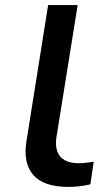

<svg xmlns="http://www.w3.org/2000/svg" viewBox="-20 -725 423 754"><path d="M248 9Q152 9 111 -37.5Q70 -84 84 -171L169 -705H285L201 -182Q197 -153 205 -130.5Q213 -108 234 -96Q255 -84 289 -84Q303 -84 319.5 -86Q336 -88 348 -90L335 -1Q313 4 291.5 6.5Q270 9 248 9Z"/></svg>

Font: Nunito Sans 10pt Expanded SemiBold
Style: Italic
Weight: 600
Width: 7
Italic angle: -9°
Designer: Vernon Adams
Foundry: Vernon Adams
Version: Version 3.101;gftools[0.9.27]